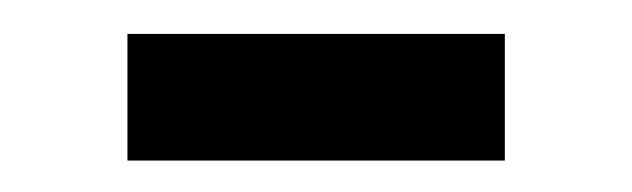

<svg xmlns="http://www.w3.org/2000/svg" viewBox="-20 -292 382 116"><path d="M57 -271.5H285V-195H57Z"/></svg>

Font: Newsreader 36pt SemiBold
Style: Regular
Weight: 600
Designer: Hugues Gentile
Foundry: Production Type
Version: Version 1.003